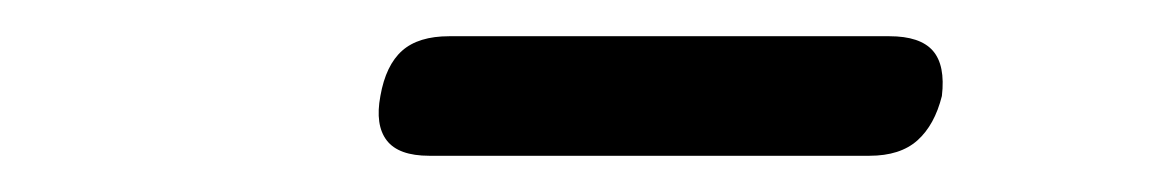

<svg xmlns="http://www.w3.org/2000/svg" viewBox="-20 -760 640 106"><path d="M217 -674Q200 -674 193.5 -682.5Q187 -691 190 -707Q193 -724 202 -732Q211 -740 228 -740H471Q488 -740 495 -732Q502 -724 500 -707Q496 -691 486.5 -682.5Q477 -674 460 -674Z"/></svg>

Font: Maple Mono Light
Style: Italic
Weight: 300
Italic angle: -10°
Monospace: yes
Designer: subframe7536
Version: Version 7.000